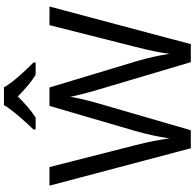

<svg xmlns="http://www.w3.org/2000/svg" viewBox="-27 -957 984 970"><g transform="rotate(-90 465.0 -472.0)"><path d="M509 -944H419C393 -899 333 -834 296 -795V-784H356C391 -806 427 -838 463 -874C499 -838 537 -805 572 -784H634V-795C596 -833 533 -899 509 -944ZM917 -714H823L713 -279C697 -216 684 -157 678 -108C671 -154 658 -218 639 -280L508 -714H415L289 -283C272 -224 258 -160 251 -108C244 -158 233 -216 217 -278L106 -714H12L201 0H292L427 -465C445 -526 459 -591 461 -609C464 -591 480 -525 497 -468L636 0H727Z"/></g></svg>

Font: Noto Sans Mro
Style: Regular
Weight: 400
Designer: Monotype Design Team
Foundry: Monotype Imaging Inc.
Version: Version 2.001